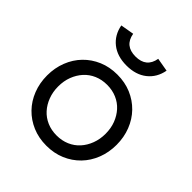

<svg xmlns="http://www.w3.org/2000/svg" viewBox="-200 -859 1008 1008"><g transform="rotate(45 304.0 -355.0)"><path d="M304 14Q247 14 200 -6Q153 -26 118.5 -61.5Q84 -97 65 -145.5Q46 -194 46 -250Q46 -306 65 -354.5Q84 -403 118.5 -438.5Q153 -474 200 -494Q247 -514 304 -514Q361 -514 408 -494Q455 -474 489.5 -438.5Q524 -403 543 -354.5Q562 -306 562 -250Q562 -194 543 -145.5Q524 -97 489.5 -61.5Q455 -26 408 -6Q361 14 304 14ZM304 -62Q343 -62 375.5 -76Q408 -90 431 -115.5Q454 -141 467 -175.5Q480 -210 480 -250Q480 -291 467 -325Q454 -359 431 -384.5Q408 -410 375.5 -424Q343 -438 304 -438Q265 -438 232.5 -424Q200 -410 177 -384.5Q154 -359 141 -325Q128 -291 128 -250Q128 -210 141 -175.5Q154 -141 177 -115.5Q200 -90 232.5 -76Q265 -62 304 -62ZM304 -581Q235 -581 191 -616Q147 -651 136 -711L211 -724Q224 -648 304 -648Q384 -648 397 -724L472 -711Q461 -651 417 -616Q373 -581 304 -581Z"/></g></svg>

Font: NT Somic
Style: Regular
Weight: 400
Designer: Ravid Balaliev — lead type designer, mastering
Michael Voronin — secret advisor, marketing
Ivan Kovalenko — best boy
Foundry: NT Type
Version: Version 0.7